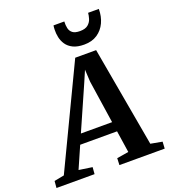

<svg xmlns="http://www.w3.org/2000/svg" viewBox="-245 -1112 1088 1235"><g transform="rotate(-20 298.5 -494.5)"><path d="M-73.2 0 -69.2 -46.7 -1.2 -59.9 326.6 -746.2H469.7L591.2 -61.2L670.2 -46.7L667.5 0H357.6L359.6 -46.7L440.1 -59.9L417.6 -209.3H165.2L99.7 -60.2L191.2 -46.7L187.4 0ZM194.2 -275.7H407.8L363.9 -569.3L359.4 -652.5L325.6 -573.7ZM411.4 -805.6Q365 -805.6 335.4 -820.1Q305.9 -834.7 290 -858.1Q274.2 -881.6 268.6 -908.5Q263 -935.4 264 -960.5Q264.3 -967.9 264.7 -975.3Q265.2 -982.6 266.4 -989.4H340.4Q338.9 -964.1 343.6 -943.1Q348.2 -922.1 364.7 -909.3Q381.1 -896.6 414.9 -896.6Q452 -896.6 470.5 -912.5Q489 -928.4 495.6 -950.1Q502.2 -971.8 503.4 -989.4H576.7Q576.7 -938 557.4 -896.4Q538 -854.8 501.2 -830.2Q464.3 -805.6 411.4 -805.6Z"/></g></svg>

Font: Merriweather Light
Style: Italic
Weight: 300
Italic angle: -7.8°
Designer: Eben Sorkin
Foundry: Eben Sorkin
Version: Version 2.101